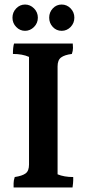

<svg xmlns="http://www.w3.org/2000/svg" viewBox="-20 -921 382 847"><path d="M291.5 -802Q275 -785 252 -785Q229 -785 213 -802Q197 -819 197 -843Q197 -867 213 -884Q229 -901 252 -901Q275 -901 291.5 -884Q308 -867 308 -843Q308 -819 291.5 -802ZM147 -843Q147 -819 130 -802Q113 -785 90.5 -785Q68 -785 51.5 -802Q35 -819 35 -843Q35 -867 51.5 -884Q68 -901 90.5 -901Q113 -901 130 -884Q147 -867 147 -843ZM234 -628V-152Q263 -140 303 -140Q303 -136 303 -126Q303 -116 300 -94H40Q40 -100 40 -112.5Q40 -125 45 -140Q78 -145 93 -156Q108 -167 108 -195V-670Q79 -683 37 -683Q37 -713 42 -729H301Q302 -722 302 -709.5Q302 -697 297 -683Q265 -679 249.5 -667.5Q234 -656 234 -628Z"/></svg>

Font: Halant Semibold
Style: Regular
Weight: 600
Version: Version 1.100;PS 1.0;hotconv 1.0.78;makeotf.lib2.5.61930; tt